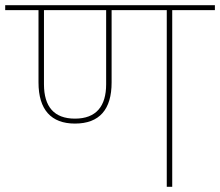

<svg xmlns="http://www.w3.org/2000/svg" viewBox="-40 -718 846 738"><path d="M248 -243C343 -243 389 -298 389 -401V-679H601V0H622V-679H786V-698H-20V-679H108V-401C108 -296 157 -243 248 -243ZM129 -394V-679H368V-394C368 -310 330 -262 248 -262C168 -262 129 -308 129 -394Z"/></svg>

Font: IBM Plex Devanagari Thin
Style: Regular
Weight: 100
Designer: Mike Abbink, Paul van der Laan, Pieter van Rosmalen, Erin McLaughlin
Foundry: Bold Monday
Version: Version 1.0